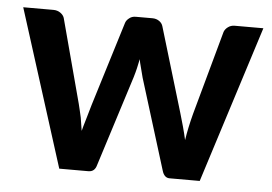

<svg xmlns="http://www.w3.org/2000/svg" viewBox="-43 -570 887 625"><g transform="rotate(5 401.0 -257.0)"><path d="M699.7 -513.2H793.5L630.4 0H531.7Q514.6 0 507.8 -22L416 -318.4Q414.6 -323.2 408.2 -348.6Q402.3 -370.1 401.4 -377.9Q397 -356 395 -348.1Q392.1 -335.4 386.7 -317.4L293 -22Q287.1 0 266.6 0H171.4L8.8 -513.2H107.4Q120.6 -513.2 130.4 -506.3Q140.1 -499.5 143.1 -490.2L216.3 -215.8Q217.3 -210.9 221.2 -195.6Q225.1 -180.2 226.6 -171.9Q231.9 -138.7 233.4 -128.9Q235.8 -139.2 245.6 -171.9Q246.1 -174.3 258.3 -215.8L343.3 -491.2Q346.2 -500.5 355.5 -507.3Q363.8 -514.2 376.5 -514.2H431.2Q443.8 -514.2 453.6 -507.3Q462.4 -501 465.3 -491.2L547.9 -215.8Q560.1 -174.3 560.5 -171.9Q562.5 -164.6 566.2 -150.1Q569.8 -135.7 571.3 -128.4Q577.6 -169.4 589.8 -215.8L665.5 -490.2Q668.9 -499.5 678.2 -506.3Q687.5 -513.2 699.7 -513.2Z"/></g></svg>

Font: Lato-SemiBold
Style: Bold
Weight: 500
Designer: Lukasz Dziedzic with Adam Twardoch and Botio Nikoltchev
Foundry: tyPoland Lukasz Dziedzic
Version: ""